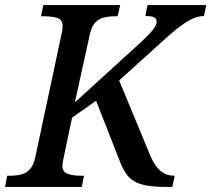

<svg xmlns="http://www.w3.org/2000/svg" viewBox="-41 -734 830 754"><path d="M-21 0 -13 -44H0Q23 -44 42.5 -49Q62 -54 76 -69Q90 -84 97 -114L201 -602Q203 -609 204 -618Q205 -627 205 -631Q205 -656 185 -663Q165 -670 133 -670H120L129 -714H431L421 -670H408Q386 -670 366.5 -665Q347 -660 333 -645.5Q319 -631 312 -600L253 -332L500 -557Q527 -582 543.5 -599Q560 -616 567 -627.5Q574 -639 574 -648Q574 -661 564.5 -666Q555 -671 530 -671L538 -714H769L760 -671Q743 -671 725 -664.5Q707 -658 688.5 -646Q670 -634 649.5 -617.5Q629 -601 605 -579L389 -384L410 -459L547 -128Q559 -99 572.5 -81Q586 -63 603 -53.5Q620 -44 642 -44H645L636 0H614Q569 0 538 -5Q507 -10 487 -21.5Q467 -33 453.5 -53Q440 -73 429 -102L320 -380L377 -367L242 -272L208 -110Q207 -104 205.5 -96Q204 -88 204 -83Q204 -59 224.5 -51.5Q245 -44 276 -44H289L280 0Z"/></svg>

Font: ET Text
Style: Italic
Weight: 470
Italic angle: -12°
Designer: Monotype Design Team
Foundry: Monotype Imaging Inc.
Version: Version 2.009